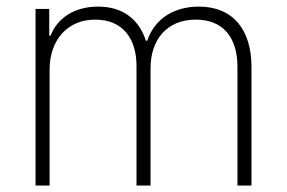

<svg xmlns="http://www.w3.org/2000/svg" viewBox="-20 -573 887 593"><path d="M89.8 0H133.2V-358C133.2 -448.2 187.5 -512.4 273.8 -512.4C359.4 -512.4 401.6 -453.8 401.6 -369V0H445V-362.6C445 -449.6 494.7 -512.4 584.9 -512.4C669 -512.4 713.4 -457.4 713.4 -366.1V0H756.7V-366.1C756.7 -481.5 699.6 -552.6 594.1 -552.6C513.1 -552.6 456 -511.4 434.7 -447.1H430.8C409.4 -511.7 361.5 -552.6 282.7 -552.6C210.6 -552.6 157.3 -517.8 136.4 -463.1H132.1V-545.5H89.8Z"/></svg>

Font: Karasuma Gothic
Style: Thin
Weight: 200
Designer: Rasmus Andersson / Ryoko Ishizuka
Foundry: rsms
Version: Version 1.00